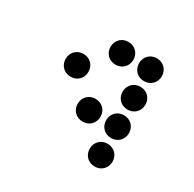

<svg xmlns="http://www.w3.org/2000/svg" viewBox="-96 -492 591 584"><g transform="rotate(30 200.0 -200.0)"><path d="M200 -310C223 -310 240 -327 240 -350C240 -373 223 -390 200 -390C177 -390 160 -373 160 -350C160 -327 177 -310 200 -310ZM300 -310C323 -310 340 -327 340 -350C340 -373 323 -390 300 -390C277 -390 260 -373 260 -350C260 -327 277 -310 300 -310ZM100 -210C123 -210 140 -227 140 -250C140 -273 123 -290 100 -290C77 -290 60 -273 60 -250C60 -227 77 -210 100 -210ZM300 -210C323 -210 340 -227 340 -250C340 -273 323 -290 300 -290C277 -290 260 -273 260 -250C260 -227 277 -210 300 -210ZM200 -110C223 -110 240 -127 240 -150C240 -173 223 -190 200 -190C177 -190 160 -173 160 -150C160 -127 177 -110 200 -110ZM300 -110C323 -110 340 -127 340 -150C340 -173 323 -190 300 -190C277 -190 260 -173 260 -150C260 -127 277 -110 300 -110ZM300 -10C323 -10 340 -27 340 -50C340 -73 323 -90 300 -90C277 -90 260 -73 260 -50C260 -27 277 -10 300 -10Z"/></g></svg>

Font: TINY 5x3 80
Style: Regular
Weight: 200
Designer: Jack Halten Fahnestock
Foundry: Velvetyne Type Foundry
Version: Version 1.002;hotconv 1.0.109;makeotfexe 2.5.65596